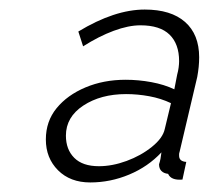

<svg xmlns="http://www.w3.org/2000/svg" viewBox="-20 -730 450 402"><path d="M169 -348Q127 -348 101.5 -373.5Q76 -399 76 -438Q76 -476 98.5 -503.5Q121 -531 159 -547Q197 -563 243 -563Q270 -563 297 -558Q324 -553 345 -543L351 -574Q353 -581 354 -588.5Q355 -596 355 -602Q355 -638 335 -657.5Q315 -677 274 -677Q249 -677 218 -665.5Q187 -654 154 -633L144 -664Q220 -710 283 -710Q338 -710 367.5 -684Q397 -658 397 -610Q397 -600 396 -590Q395 -580 393 -569L356 -412Q355 -409 355 -407.5Q355 -406 355 -404Q355 -392 370 -391L362 -354Q350 -353 342.5 -356Q335 -359 332 -366Q323 -367 318 -372Q313 -377 313 -386Q315 -392 316 -397.5Q317 -403 318 -411Q290 -381 250.5 -364.5Q211 -348 169 -348ZM187 -382Q215 -382 245 -393Q275 -404 298 -422.5Q321 -441 325 -460L338 -514Q317 -524 292.5 -528.5Q268 -533 244 -533Q191 -533 154.5 -509Q118 -485 118 -446Q118 -417 135.5 -399.5Q153 -382 187 -382Z"/></svg>

Font: Raleway Thin Light
Style: Italic
Weight: 300
Italic angle: -12°
Version: Version 4.026